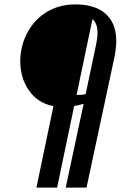

<svg xmlns="http://www.w3.org/2000/svg" viewBox="-20 -769 582 870"><path d="M222.2 -288.1Q149.9 -301.8 109.4 -361.8Q90.8 -388.7 81.3 -421.9Q71.8 -455.1 71.8 -491.2Q71.8 -522.5 78.9 -553.7Q85.9 -585 100.1 -613.3Q130.9 -674.8 184.1 -710Q243.7 -749 321.8 -749Q404.8 -749 452.1 -711.9Q506.8 -668.5 506.8 -584Q506.8 -551.8 499 -512.2L372.1 81.1H277.8L358.9 -298.8Q348.1 -295.4 337.4 -293L315.9 -288.1L238.8 81.1H145ZM333 -338.9Q356.4 -338.9 368.2 -342.8L416 -569.8Q421.9 -598.6 421.9 -619.1Q421.9 -642.1 416.3 -657Q410.6 -671.9 398.9 -682.1L327.1 -338.9Z"/></svg>

Font: Pattaya
Style: Regular
Weight: 400
Designer: Pablo Impallari / Thai characters Designed by Thanarat Vachiruckul and Suppakit Chalermlarp
Foundry: Pablo Impallari
Version: Version 2.001